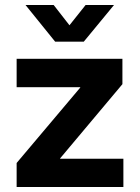

<svg xmlns="http://www.w3.org/2000/svg" viewBox="-20 -752 563 772"><path d="M46.9 0V-96.7L302.7 -399.9V-401.4H46.9V-515.6H472.2V-413.6L221.7 -115.2V-113.8H476.1V0ZM195.8 -731.9 259.3 -650.4 324.2 -731.9H438V-731.4L316.9 -584.5H201.7L83 -731.4V-731.9Z"/></svg>

Font: Inter Display
Style: Bold
Weight: 700
Designer: Rasmus Andersson
Foundry: rsms
Version: Version 4.001;git-9221beed3